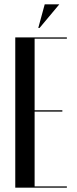

<svg xmlns="http://www.w3.org/2000/svg" viewBox="-20 -873 356 893"><path d="M164 -743 256 -853H188L158 -743ZM51 -699V0H291V-6H141V-354H270V-360H141V-693H291V-699Z"/></svg>

Font: Moniqa SemBd Display
Style: Regular
Weight: 600
Designer: Rajesh Rajput
Foundry: Rajesh Rajput
Version: Version 1.000